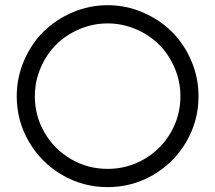

<svg xmlns="http://www.w3.org/2000/svg" viewBox="-20 -727 848 756"><path d="M761.7 -348.1Q761.7 -251 713.6 -168.7Q665.5 -86.4 583.3 -38.3Q501 9.8 403.8 9.8Q306.6 9.8 224.4 -38.3Q142.1 -86.4 94 -168.7Q45.9 -251 45.9 -348.1Q45.9 -420.9 74.2 -487.3Q102.5 -553.7 150.6 -601.6Q198.7 -649.4 264.9 -678Q331.1 -706.5 403.8 -706.5Q476.6 -706.5 542.7 -678Q608.9 -649.4 657 -601.6Q705.1 -553.7 733.4 -487.3Q761.7 -420.9 761.7 -348.1ZM690.4 -348.1Q690.4 -406.2 667.7 -459.5Q645 -512.7 606.7 -551Q568.4 -589.4 515.1 -612.1Q461.9 -634.8 403.8 -634.8Q345.7 -634.8 292.5 -612.1Q239.3 -589.4 200.9 -551Q162.6 -512.7 139.9 -459.5Q117.2 -406.2 117.2 -348.1Q117.2 -270.5 155.5 -204.6Q193.8 -138.7 260 -100.3Q326.2 -62 403.8 -62Q481.4 -62 547.6 -100.3Q613.8 -138.7 652.1 -204.6Q690.4 -270.5 690.4 -348.1Z"/></svg>

Font: Basically A Sans Serif
Style: Regular
Weight: 400
Designer: Hyung-Suk Kim
Foundry: Mental Design
Version: 1.000